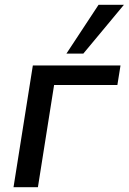

<svg xmlns="http://www.w3.org/2000/svg" viewBox="-20 -775 533 795"><path d="M36 0ZM36 0 116 -504H479L466 -423H204L137 0ZM255 -553 388 -755H493L325 -553Z"/></svg>

Font: Winston Medium
Style: Italic
Weight: 500
Italic angle: -9°
Designer: Original fonts by Vernon Adams / Changes by Cristiano Sobral
Foundry: Original fonts by Vernon Adams / Changes by Cristiano Sobral
Version: Version 2.503;July 17, 2020;FontCreator 13.0.0.2655 64-bit